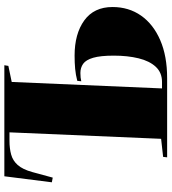

<svg xmlns="http://www.w3.org/2000/svg" viewBox="26 -796 770 861"><g transform="rotate(-90 410.5 -365.0)"><path d="M248 -707H210Q176 -707 148.5 -699.5Q121 -692 101.5 -670Q82 -648 70 -605L45 -513L24 -517L51 -730H549L546 -712L474 -697L445 -23H474Q516 -23 542 -51Q568 -79 580 -128Q592 -177 592 -239Q592 -299 582.5 -331.5Q573 -364 555.5 -376.5Q538 -389 514 -389Q492 -389 477 -385L479 -403Q506 -410 533 -412.5Q560 -415 592 -415Q690 -415 750 -371.5Q810 -328 810 -245Q810 -172 771.5 -117Q733 -62 661.5 -31Q590 0 491 0H136L138 -18L219 -27Z"/></g></svg>

Font: Literata 72pt Black
Style: Italic
Weight: 900
Italic angle: -2°
Designer: Latin by Veronika Burian and Jose Scaglione. Greek by Irene Vlachou. Cyrillic by Vera Evstafieva
Foundry: TypeTogether
Version: Version 3.002